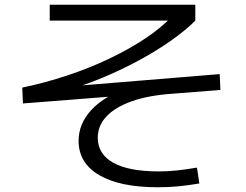

<svg xmlns="http://www.w3.org/2000/svg" viewBox="-20 -759 1040 811"><path d="M647 32Q487 32 399.5 -19Q312 -70 312 -164Q312 -235 364 -292.5Q416 -350 511 -384V-356L77 -322L74 -389Q170 -409 263.5 -440Q357 -471 441 -511Q525 -551 593.5 -596.5Q662 -642 708 -691L730 -672H190V-739H805V-672Q763 -630 702.5 -587.5Q642 -545 569.5 -505.5Q497 -466 418.5 -433Q340 -400 263 -378L249 -392L908 -446L911 -379L707 -363Q606 -356 536 -331Q466 -306 429.5 -267Q393 -228 393 -177Q393 -108 458.5 -71.5Q524 -35 651 -35Q690 -35 727 -39Q764 -43 812 -51L822 16Q775 24 733.5 28Q692 32 647 32Z"/></svg>

Font: M PLUS 1 Code
Style: Regular
Weight: 400
Designer: Coji Morishita
Foundry: UNDERFOREST DESIGN
Version: Version 1.005